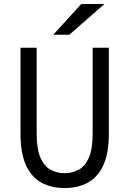

<svg xmlns="http://www.w3.org/2000/svg" viewBox="-20 -942 656 974"><path d="M308 12Q240.5 12 190.1 -15.4Q139.8 -42.9 111.9 -103.7Q84 -164.5 84 -264.8V-700H166V-264.8Q166 -184.9 185.6 -141.2Q205.1 -97.5 237.5 -80.5Q269.9 -63.5 308 -63.5Q346 -63.5 378.4 -80.5Q410.8 -97.5 430.4 -141.2Q450 -184.9 450 -264.8V-700H532.2V-264.8Q532.2 -164.9 504.2 -104Q476.2 -43.1 425.8 -15.6Q375.4 12 308 12ZM250.2 -765.8 392.2 -921.8H509.8L331.8 -765.8Z"/></svg>

Font: Overpass Mono Light
Style: Regular
Weight: 300
Monospace: yes
Designer: Delve Withrington, Dave Bailey
Foundry: Delve Fonts LLC
Version: Version 4.000